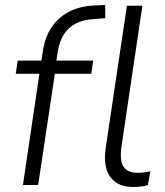

<svg xmlns="http://www.w3.org/2000/svg" viewBox="-20 -742 661 770"><path d="M72 0 138 -446H43L51 -499H157L144 -486L151 -531Q159 -590 185.5 -630.5Q212 -671 255 -694Q298 -717 356 -720L402 -722V-669L352 -665Q315 -663 285.5 -648.5Q256 -634 237 -605.5Q218 -577 211 -531L205 -491L199 -499H354L346 -446H200L133 0ZM515 8Q452 8 422.5 -32Q393 -72 404 -149L489 -719H551L467 -153Q462 -117 467 -94Q472 -71 488.5 -60Q505 -49 532 -49Q544 -49 556.5 -50.5Q569 -52 583 -55L573 0Q561 4 546 6Q531 8 515 8Z"/></svg>

Font: Nunitoga
Style: Light Italic
Weight: 300
Italic angle: -9°
Designer: Vernon Adams
Foundry: Vernon Adams
Version: Version 1.0